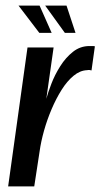

<svg xmlns="http://www.w3.org/2000/svg" viewBox="-20 -664 358 684"><path d="M9 0 78 -495H171L145 -312Q151 -334 163 -365.5Q175 -397 194.5 -428Q214 -459 240 -479.5Q266 -500 299 -500Q303 -500 309 -500Q315 -500 318 -499L306 -413Q304 -414 299.5 -414.5Q295 -415 290 -414Q265 -413 242 -394Q219 -375 199.5 -344Q180 -313 164 -275.5Q148 -238 137 -199Q126 -160 121 -124L102 0ZM249 -547H211L141 -644H217ZM164 -547H120L46 -644H121Z"/></svg>

Font: Alumni Sans SemiBold
Style: Italic
Weight: 600
Italic angle: -8°
Version: Version 1.016